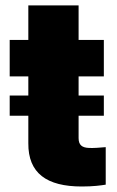

<svg xmlns="http://www.w3.org/2000/svg" viewBox="-20 -677 431 705"><path d="M15.6 -252H84V-151.4C83 -41 151.4 7.8 280.3 7.8C322.3 7.8 350.6 3.9 368.2 1V-136.7C347.7 -134.8 320.3 -132.8 306.6 -133.8C281.2 -134.8 268.6 -144.5 268.6 -169.9V-252H361.3V-326.2H268.6V-396.5H361.3V-530.3H268.6V-657.2H84V-530.3H15.6V-396.5H84V-326.2H15.6Z"/></svg>

Font: Pretendard Black
Style: Regular
Weight: 900
Designer: Base glyphs from Inter by Rasmus Andersson; Hangeul glyphs from Noto Sans CJK(Source Han Sans) by Jang Soo-young and Kan
Foundry: Kil Hyung-jin
Version: Version 1.309;Glyphs 3.2 (3225)